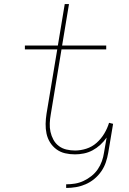

<svg xmlns="http://www.w3.org/2000/svg" viewBox="-20 -755 640 949"><path d="M307 174V156Q329 156 350.5 152.5Q372 149 392.5 139.5Q413 130 431.5 115.5Q450 101 463 82Q476 63 483.5 42Q491 21 494 0L507 -75Q493 -55 475.5 -39Q458 -23 437.5 -12Q417 -1 394.5 3.5Q372 8 351 8Q325 8 301.5 2.5Q278 -3 259 -17Q240 -31 227.5 -51Q215 -71 210 -94.5Q205 -118 205.5 -143Q206 -168 210 -193L263 -511H103V-530H266L300 -735H321L287 -530H505V-511H284L231 -190Q227 -168 226 -146Q225 -124 229.5 -103.5Q234 -83 244 -64.5Q254 -46 270.5 -33.5Q287 -21 308 -16Q329 -11 351 -11Q378 -11 406.5 -20Q435 -29 457.5 -49Q480 -69 495.5 -95Q511 -121 519 -148L539 -143L515 0Q511 24 503 47.5Q495 71 480.5 92Q466 113 446 129.5Q426 146 402.5 156Q379 166 355 170Q331 174 307 174Z"/></svg>

Font: Iosevka Curly Slab ThEx
Style: Italic
Weight: 100
Width: 7
Italic angle: -9°
Monospace: yes
Designer: Belleve Invis
Foundry: Belleve Invis
Version: Version 11.1.0; ttfautohint (v1.8.3)